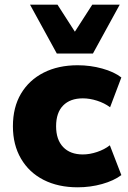

<svg xmlns="http://www.w3.org/2000/svg" viewBox="-20 -787 546 818"><path d="M311 11Q228 11 166 -20.5Q104 -52 69.5 -111Q35 -170 35 -249Q35 -330 69.5 -388Q104 -446 166 -477.5Q228 -509 311 -509Q365 -509 415.5 -495Q466 -481 497 -457L449 -330Q425 -348 393.5 -358Q362 -368 333 -368Q279 -368 249 -337.5Q219 -307 219 -249Q219 -192 249 -160.5Q279 -129 333 -129Q362 -129 393.5 -139.5Q425 -150 448 -168L497 -41Q465 -17 415 -3Q365 11 311 11ZM222 -559 108 -767H225L299 -652L373 -767H490L376 -559Z"/></svg>

Font: Nunito Sans 10pt Black
Style: Regular
Weight: 900
Designer: Vernon Adams
Foundry: Vernon Adams
Version: Version 3.101;gftools[0.9.27]